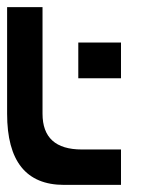

<svg xmlns="http://www.w3.org/2000/svg" viewBox="-20 -520 461 540"><path d="M0 -500Q0 -424.8 0 -200.2Q0 0 160.2 0Q320.3 0 320.3 0Q320.3 -33.2 320.3 -99.6Q320.3 -99.6 210 -99.6Q99.6 -99.6 99.6 -200.2Q99.6 -299.8 99.6 -362.3Q99.6 -424.8 99.6 -500Q66.4 -500 0 -500ZM200.2 -400.4Q200.2 -375 200.2 -299.8Q230.5 -299.8 320.3 -299.8Q320.3 -325.2 320.3 -400.4Q290 -400.4 200.2 -400.4Z"/></svg>

Font: Encounter VC
Style: Regular
Weight: 400
Designer: Silver Alicorn
Version: Version 1.0